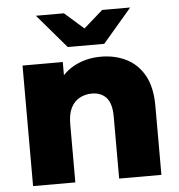

<svg xmlns="http://www.w3.org/2000/svg" viewBox="-53 -810 803 860"><g transform="rotate(-5 348.0 -379.5)"><path d="M414 -551Q477 -551 528 -525.5Q579 -500 608.5 -447Q638 -394 638 -310V0H448V-279Q448 -337 424.5 -363.5Q401 -390 359 -390Q329 -390 304 -376.5Q279 -363 265 -335Q251 -307 251 -262V0H61V-542H242V-388L207 -433Q238 -492 292 -521.5Q346 -551 414 -551ZM270 -607 140 -759H266L407 -635H297L438 -759H564L434 -607Z"/></g></svg>

Font: MOST Montserrat ExtraBold
Style: Regular
Weight: 800
Designer: Julieta Ulanovsky
Foundry: Julieta Ulanovsky
Version: Version 8.000;March 11, 2024;FontCreator 15.0.0.2926 64-bit